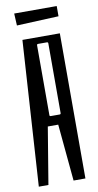

<svg xmlns="http://www.w3.org/2000/svg" viewBox="-94 -884 474 925"><g transform="rotate(-10 143.0 -421.0)"><path d="M63 -710H246V0H188L162 -278H111L65 0H18ZM177 -325Q183 -325 183 -331V-672Q183 -678 177 -678H134Q128 -678 128 -672V-330Q128 -325 134 -325ZM46 -842H254V-792L49 -783Z"/></g></svg>

Font: Bahianita
Style: Regular
Weight: 400
Designer: Pablo Cosgaya & Dani Raskovsky
Foundry: Pablo Cosgaya & Dani Raskovsky
Version: Version 1.008